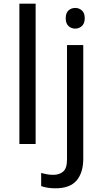

<svg xmlns="http://www.w3.org/2000/svg" viewBox="-20 -780 556 1040"><path d="M173 0H85V-760H173ZM336 -681Q336 -710 351 -723.5Q366 -737 388 -737Q408 -737 423.5 -723.5Q439 -710 439 -681Q439 -653 423.5 -639Q408 -625 388 -625Q366 -625 351 -639Q336 -653 336 -681ZM280 240Q255 240 236 236.5Q217 233 203 228V157Q218 161 234 164Q250 167 269 167Q301 167 322 149.5Q343 132 343 83V-536H431V80Q431 155 395 197.5Q359 240 280 240Z"/></svg>

Font: Go Noto Kurrent-Regular
Style: Regular
Weight: 400
Designer: Monotype Design Team
Foundry: Monotype Imaging Inc.
Version: Version 2.012; ttfautohint (v1.8.4.7-5d5b)